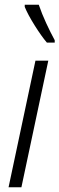

<svg xmlns="http://www.w3.org/2000/svg" viewBox="-20 -787 250 807"><path d="M210 -608V-618Q192 -651 174 -690Q156 -729 143 -767H84V-758Q97 -726 125.5 -680.5Q154 -635 177 -608ZM70 0 183 -532H129L16 0Z"/></svg>

Font: Noto Sans UI SemiCondensed Light
Style: Italic
Weight: 300
Width: 4
Designer: Monotype Design Team
Foundry: Monotype Imaging Inc.
Version: 1.001